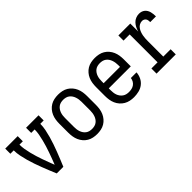

<svg xmlns="http://www.w3.org/2000/svg" viewBox="75 -1185 1850 1850"><g transform="rotate(-45 1000.0 -260.0)"><path d="M205 0Q190 -36 175 -72.5Q160 -109 146 -146Q132 -183 119 -220Q106 -257 95.5 -295Q85 -333 77 -372Q69 -411 69 -450H23V-520H193V-450H147Q147 -417 152.5 -385Q158 -353 166 -321Q174 -289 183.5 -258Q193 -227 204 -196Q215 -165 226.5 -134Q238 -103 250 -73Q262 -103 273.5 -134Q285 -165 296 -196Q307 -227 316.5 -258Q326 -289 334 -321Q342 -353 348 -385Q354 -417 354 -450H307V-520H477V-450H431Q431 -411 423 -372Q415 -333 404.5 -295Q394 -257 381 -220Q368 -183 354 -146Q340 -109 325 -72.5Q310 -36 295 0Z M750 8Q723 8 696.5 2.5Q670 -3 647.5 -16.5Q625 -30 607.5 -50.5Q590 -71 579.5 -95.5Q569 -120 565 -146.5Q561 -173 561 -200V-320Q561 -347 565 -373.5Q569 -400 579.5 -424.5Q590 -449 607.5 -469.5Q625 -490 647.5 -503.5Q670 -517 696.5 -522.5Q723 -528 750 -528Q777 -528 803.5 -522.5Q830 -517 852.5 -503.5Q875 -490 892.5 -469.5Q910 -449 920.5 -424.5Q931 -400 935 -373.5Q939 -347 939 -320V-200Q939 -173 935 -146.5Q931 -120 920.5 -95.5Q910 -71 892.5 -50.5Q875 -30 852.5 -16.5Q830 -3 803.5 2.5Q777 8 750 8ZM750 -62Q767 -62 783.5 -66Q800 -70 813.5 -80Q827 -90 836.5 -104Q846 -118 851.5 -134Q857 -150 859.5 -166.5Q862 -183 862 -200V-320Q862 -337 859.5 -353.5Q857 -370 851.5 -386Q846 -402 836.5 -416Q827 -430 813.5 -440Q800 -450 783.5 -454Q767 -458 750 -458Q733 -458 716.5 -454Q700 -450 686.5 -440Q673 -430 663.5 -416Q654 -402 648.5 -386Q643 -370 641 -353.5Q639 -337 639 -320V-200Q639 -183 641 -166.5Q643 -150 648.5 -134Q654 -118 663.5 -104Q673 -90 686.5 -80Q700 -70 716.5 -66Q733 -62 750 -62Z M1252 8Q1225 8 1198.5 2.5Q1172 -3 1149 -16.5Q1126 -30 1108 -50.5Q1090 -71 1079.5 -95.5Q1069 -120 1065 -146.5Q1061 -173 1061 -200V-320Q1061 -347 1065 -373.5Q1069 -400 1079.5 -424.5Q1090 -449 1107.5 -469.5Q1125 -490 1147.5 -503.5Q1170 -517 1196.5 -522.5Q1223 -528 1250 -528Q1277 -528 1303.5 -522.5Q1330 -517 1352.5 -503.5Q1375 -490 1392.5 -469.5Q1410 -449 1420.5 -424.5Q1431 -400 1435 -373.5Q1439 -347 1439 -320V-225H1139V-200Q1139 -183 1141 -166Q1143 -149 1148.5 -133.5Q1154 -118 1164 -104Q1174 -90 1188 -80Q1202 -70 1218.5 -66Q1235 -62 1252 -62Q1271 -62 1289.5 -66Q1308 -70 1323.5 -81Q1339 -92 1348.5 -109Q1358 -126 1360 -145H1437Q1435 -111 1420 -80Q1405 -49 1378.5 -28.5Q1352 -8 1318.5 0Q1285 8 1252 8ZM1362 -295V-320Q1362 -337 1359.5 -353.5Q1357 -370 1351.5 -386Q1346 -402 1336.5 -416Q1327 -430 1313.5 -440Q1300 -450 1283.5 -454Q1267 -458 1250 -458Q1233 -458 1216.5 -454Q1200 -450 1186.5 -440Q1173 -430 1163.5 -416Q1154 -402 1148.5 -386Q1143 -370 1141 -353.5Q1139 -337 1139 -320V-295Z M1565 0V-70H1649V-450H1565V-520H1727V-411Q1733 -434 1743.5 -455Q1754 -476 1770 -493Q1786 -510 1808 -519Q1830 -528 1853 -528Q1869 -528 1884 -523.5Q1899 -519 1911.5 -509Q1924 -499 1932 -485.5Q1940 -472 1944 -456.5Q1948 -441 1949.5 -425.5Q1951 -410 1951 -394H1873Q1873 -406 1871.5 -417.5Q1870 -429 1863.5 -438.5Q1857 -448 1846.5 -453Q1836 -458 1825 -458Q1805 -458 1788 -448.5Q1771 -439 1760 -423Q1749 -407 1742.5 -389Q1736 -371 1732.5 -352Q1729 -333 1728 -314Q1727 -295 1727 -276V-70H1827V0Z"/></g></svg>

Font: Iosevka Curly Slab
Style: Regular
Weight: 400
Monospace: yes
Designer: Belleve Invis
Foundry: Belleve Invis
Version: Version 22.1.2; ttfautohint (v1.8.4)